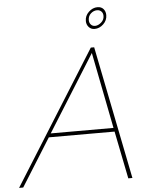

<svg xmlns="http://www.w3.org/2000/svg" viewBox="-99 -971 807 1021"><g transform="rotate(-5 304.0 -460.5)"><path d="M406 -710H424L566 0H544L493 -254H142L-17 0H-39ZM489 -274 409 -681 154 -274ZM392 -853Q392 -881 413 -901Q434 -921 460 -921Q480 -921 491.5 -908Q503 -895 503 -875Q503 -847 482 -827Q461 -807 435 -807Q416 -807 404 -820.5Q392 -834 392 -853ZM456 -905Q438 -905 423 -891.5Q408 -878 408 -856Q408 -842 416.5 -832.5Q425 -823 439 -823Q455 -823 471.5 -837Q488 -851 488 -872Q488 -887 479 -896Q470 -905 456 -905Z"/></g></svg>

Font: Raleway Thin
Style: Italic
Weight: 100
Italic angle: -12°
Designer: Matt McInerney, Pablo Impallari, Rodrigo Fuenzalida
Foundry: Matt McInerney, Pablo Impallari, Rodrigo Fuenzalida
Version: Version 4.026